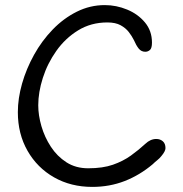

<svg xmlns="http://www.w3.org/2000/svg" viewBox="-20 -708 718 753"><path d="M342 25Q258 25 192 -12.5Q126 -50 88 -116.5Q50 -183 50 -268Q50 -322 66.5 -380Q83 -438 113.5 -493Q144 -548 186.5 -592Q229 -636 281 -662Q333 -688 391 -688Q436 -688 478.5 -670.5Q521 -653 548.5 -620Q576 -587 576 -541Q576 -519 568 -512Q560 -505 550 -505Q534 -505 524 -517.5Q514 -530 505 -551Q497 -567 485 -582.5Q473 -598 453 -609Q433 -620 401 -620Q337 -620 286.5 -589Q236 -558 201 -508.5Q166 -459 148 -402.5Q130 -346 130 -295Q130 -256 142.5 -213Q155 -170 179.5 -132.5Q204 -95 240.5 -71.5Q277 -48 326 -48Q383 -48 423 -62Q463 -76 493.5 -98Q524 -120 550 -144Q570 -163 593 -163Q608 -163 618.5 -154Q629 -145 629 -127Q629 -115 613 -96Q606 -87 596.5 -79.5Q587 -72 579 -64Q528 -21 469 2Q410 25 342 25Z"/></svg>

Font: Fuzzy Bubbles
Style: Regular
Weight: 400
Designer: Robert E. Leuschke
Foundry: Robert E. Leuschke
Version: Version 1.010; ttfautohint (v1.8.3)